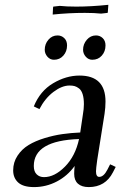

<svg xmlns="http://www.w3.org/2000/svg" viewBox="-20 -763 515 790"><path d="M34.2 -62Q34.2 -95.2 52 -122.3Q69.8 -149.4 97.7 -166.3Q125.5 -183.1 163.1 -194.6Q200.7 -206.1 236.6 -211.2Q272.5 -216.3 310.1 -217.8L320.8 -290Q325.2 -315.4 325.2 -334Q325.2 -358.9 320.1 -375.2Q314.9 -391.6 305.4 -398.9Q295.9 -406.2 287.1 -408.7Q278.3 -411.1 266.1 -411.1Q234.9 -411.1 200.2 -385Q165.5 -358.9 142.1 -314L119.1 -325.2Q145 -388.7 198.5 -420.4Q252 -452.1 307.1 -452.1Q414.1 -452.1 414.1 -345.2Q414.1 -320.3 410.2 -294.9L379.9 -104Q375 -68.8 375 -58.1Q375 -35.2 388.2 -35.2Q406.7 -35.2 421.9 -64.9L433.1 -86.9L456.1 -76.2L444.8 -54.2Q413.6 6.8 345.2 6.8Q316.4 6.8 300.8 -7.1Q285.2 -21 285.2 -47.9Q285.2 -60.5 287.1 -80.1Q257.8 -39.1 213.6 -16.1Q169.4 6.8 120.1 6.8Q75.7 6.8 54.9 -12Q34.2 -30.8 34.2 -62ZM119.1 -80.1Q119.1 -57.1 130.9 -45.7Q142.6 -34.2 161.1 -34.2Q204.6 -34.2 247.3 -77.4Q290 -120.6 305.2 -190.9Q119.1 -184.6 119.1 -80.1ZM164.1 -558.1Q164.1 -582 179.2 -599.6Q194.3 -617.2 216.8 -617.2Q232.9 -617.2 244.4 -606.2Q255.9 -595.2 255.9 -576.2Q255.9 -551.3 240.7 -534.2Q225.6 -517.1 202.1 -517.1Q186 -517.1 175 -529.8Q164.1 -542.5 164.1 -558.1ZM196.8 -703.1 198.2 -731 199.2 -735.8 226.1 -738.8Q252.9 -735.8 293.9 -735.8Q354.5 -735.8 425.8 -743.2L423.8 -714.8L422.9 -710L396 -707Q369.1 -710 329.1 -710Q263.7 -710 196.8 -703.1ZM321.8 -558.1Q321.8 -581.5 337.2 -599.4Q352.5 -617.2 375 -617.2Q391.1 -617.2 402.6 -606.2Q414.1 -595.2 414.1 -576.2Q414.1 -551.3 398.9 -534.2Q383.8 -517.1 359.9 -517.1Q343.8 -517.1 332.8 -529.8Q321.8 -542.5 321.8 -558.1Z"/></svg>

Font: Dihjauti S
Style: Bold Italic
Weight: 700
Italic angle: -9°
Designer: T. Christopher White
Version: Version 3.0.0